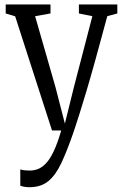

<svg xmlns="http://www.w3.org/2000/svg" viewBox="-20 -572 541 842"><path d="M109 249Q97 249 85.8 247Q74.5 245 69 242V170.5Q74.5 173.5 87 174.8Q99.5 176 110 176Q128.5 176 146 169.5Q163.5 163 181 145Q198.5 127 215.2 92Q232 57 248.5 0H208L46.5 -500.5L5 -513V-552.5H201.5V-513L134 -501L223 -191L264.5 -30L304.5 -191.5L385 -501L326 -513V-552.5H494.5V-513L450.5 -501Q421 -391 398.5 -310Q376 -229 359 -172Q342 -115 330.2 -77.8Q318.5 -40.5 311 -18.2Q303.5 4 299.5 16Q273 92 248.5 144Q224 196 191.8 222.5Q159.5 249 109 249Z"/></svg>

Font: Merriweather 24pt SemiCondensed Light
Style: Regular
Weight: 300
Width: 4
Designer: Eben Sorkin
Foundry: Eben Sorkin
Version: Version 2.100